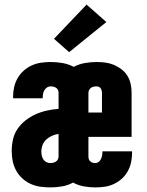

<svg xmlns="http://www.w3.org/2000/svg" viewBox="-20 -808 640 836"><path d="M200 8Q178 8 156 5Q134 2 114 -7Q94 -16 77.5 -31Q61 -46 50.5 -65Q40 -84 35.5 -105.5Q31 -127 31 -149Q31 -175 36.5 -200.5Q42 -226 56.5 -247Q71 -268 91.5 -284Q112 -300 135.5 -310.5Q159 -321 184 -326.5Q209 -332 235 -334V-404Q235 -410 232.5 -416Q230 -422 224.5 -425.5Q219 -429 213 -430.5Q207 -432 201 -432Q192 -432 185 -427.5Q178 -423 173.5 -415.5Q169 -408 167.5 -399.5Q166 -391 166 -383Q166 -382 166 -381.5Q166 -381 166 -380H37Q37 -382 37 -384.5Q37 -387 37 -389Q37 -410 42 -430.5Q47 -451 57.5 -469Q68 -487 84 -501Q100 -515 119 -523.5Q138 -532 159 -535Q180 -538 201 -538Q227 -538 252.5 -533.5Q278 -529 301 -517Q324 -529 349.5 -533.5Q375 -538 401 -538Q420 -538 439 -535.5Q458 -533 476 -525.5Q494 -518 509.5 -506Q525 -494 535 -477.5Q545 -461 549 -442Q553 -423 553 -404V-212H365V-126Q365 -120 367 -114.5Q369 -109 373.5 -105Q378 -101 383.5 -99.5Q389 -98 395 -98Q403 -98 409.5 -103Q416 -108 419.5 -115.5Q423 -123 424.5 -131Q426 -139 426 -147Q426 -147 426 -148Q426 -149 426 -149H555Q555 -147 555 -145Q555 -143 555 -141Q555 -120 550.5 -100Q546 -80 536 -62Q526 -44 510.5 -30Q495 -16 476 -7Q457 2 436.5 5Q416 8 395 8Q370 8 345 3.5Q320 -1 298 -13Q276 -1 250.5 3.5Q225 8 200 8ZM365 -318H424V-404Q424 -409 422.5 -414.5Q421 -420 418 -424Q415 -428 410 -430Q405 -432 400 -432Q394 -432 387.5 -430.5Q381 -429 376 -425.5Q371 -422 368 -416Q365 -410 365 -404ZM199 -98Q206 -98 212 -99.5Q218 -101 223.5 -104.5Q229 -108 232 -114Q235 -120 235 -126V-225Q221 -223 207 -217Q193 -211 182 -201Q171 -191 165.5 -177Q160 -163 160 -148Q160 -139 162 -130Q164 -121 169 -113.5Q174 -106 182 -102Q190 -98 199 -98ZM281 -581 215 -639 357 -788 443 -712Z"/></svg>

Font: Iosevka Curly Slab HvEx
Style: Regular
Weight: 900
Width: 7
Monospace: yes
Designer: Belleve Invis
Foundry: Belleve Invis
Version: Version 11.1.0; ttfautohint (v1.8.3)